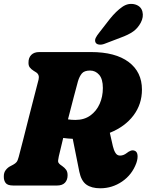

<svg xmlns="http://www.w3.org/2000/svg" viewBox="-20 -973 769 1007"><path d="M695 -117.5Q672.5 -56.5 620.5 -21Q568.5 14.5 506 14.5Q460 14.5 433 -4.8Q406 -24 396 -72.5L361.5 -245Q335 -246 311.5 -249.5Q304.5 -220 298.5 -195Q292.5 -170 288.5 -153.5Q282.5 -127.5 286 -121Q289.5 -114.5 296 -109.5L306.5 -102Q319.5 -93 327 -82.2Q334.5 -71.5 334.5 -54Q334.5 -29.5 320.8 -14.8Q307 0 279 0H49.5Q19.5 0 9.5 -13.5Q-0.5 -27 0 -47Q-0.5 -67.5 10.2 -81.2Q21 -95 34.5 -101.5L49.5 -109.5Q60.5 -115.5 66.8 -123Q73 -130.5 78 -149.5Q88 -187.5 101.8 -241.2Q115.5 -295 130.2 -353.5Q145 -412 159 -465.5Q173 -519 182.5 -556.5Q188 -581.5 169.5 -593.5L156 -602Q142.5 -610.5 135.8 -620Q129 -629.5 129.5 -644.5Q129 -669.5 143.8 -684.8Q158.5 -700 186.5 -700H457Q585 -700 654.8 -647.8Q724.5 -595.5 724.5 -503Q724.5 -426.5 680 -367.5Q635.5 -308.5 556 -276.5L572 -206Q577 -184.5 585.8 -170.8Q594.5 -157 609.5 -157Q628 -157 645 -170.5Q654 -178 664.8 -182.2Q675.5 -186.5 686 -182.5Q699 -178 701.2 -160Q703.5 -142 695 -117.5ZM389 -547Q381.5 -519.5 366.8 -464Q352 -408.5 336.5 -347Q354 -344 375.5 -344Q421.5 -344 453.8 -367.2Q486 -390.5 502.8 -428.5Q519.5 -466.5 519.5 -511.5Q519.5 -558.5 500 -580.8Q480.5 -603 452.5 -603Q422 -603 409.2 -587.5Q396.5 -572 389 -547ZM556 -873.5Q589 -914.5 621.5 -937Q654 -959.5 689.5 -949.5Q720 -940 727 -912Q734 -884 718.5 -854.5Q703.5 -826 679 -808.2Q654.5 -790.5 610 -774.5L527.5 -743Q513 -737.5 499.5 -739.2Q486 -741 481 -750.5Q476 -762 482 -774.2Q488 -786.5 499 -800Z"/></svg>

Font: Fraunces 144pt S100 Black
Style: Italic
Weight: 900
Italic angle: -16°
Version: Version 1.000; ttfautohint (v1.8.3)